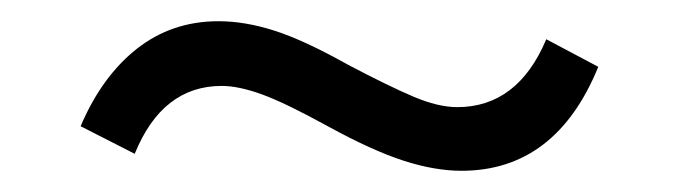

<svg xmlns="http://www.w3.org/2000/svg" viewBox="-20 -378 640 181"><path d="M415 -217Q390 -217 360.5 -226.5Q331 -236 289 -259Q249 -281 227 -289Q205 -297 189 -297Q133 -297 107 -233L56 -259Q76 -306 109 -332Q142 -358 186 -358Q211 -358 239 -349Q267 -340 308 -317Q346 -297 369.5 -287Q393 -277 411 -277Q468 -277 495 -341L544 -315Q504 -217 415 -217Z"/></svg>

Font: Nunito Sans
Style: Regular
Weight: 400
Designer: Vernon Adams
Foundry: Vernon Adams
Version: Version 3.101; ttfautohint (v1.8.4.7-5d5b);gftools[0.9.27]